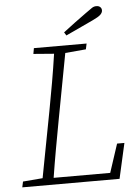

<svg xmlns="http://www.w3.org/2000/svg" viewBox="-58 -896 665 940"><g transform="rotate(-5 275.0 -426.0)"><path d="M124 -646 129 -674H388L382 -646L280 -637L219 -312Q206 -242 193.5 -172.5Q181 -103 170 -33H448L494 -173H530L491 0H13L19 -28L116 -36L178 -362Q191 -431 203 -500Q215 -569 225 -638ZM283 -738Q312 -760 340.5 -781.5Q369 -803 396 -822Q419 -839 430 -846Q441 -853 453 -852Q464 -852 471 -845Q478 -838 477 -827Q476 -817 466 -807.5Q456 -798 426 -784Q361 -754 293 -722Z"/></g></svg>

Font: Source Serif Pro Light
Style: Italic
Weight: 300
Italic angle: -12°
Designer: Frank Grießhammer
Foundry: Adobe Systems Incorporated
Version: Version 3.001;hotconv 1.0.111;makeotfexe 2.5.65597